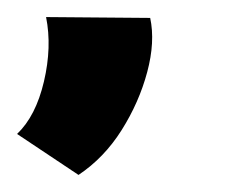

<svg xmlns="http://www.w3.org/2000/svg" viewBox="-40 9 265 225"><path d="M52 214 -20 166Q2 145 11.5 104.5Q21 64 14 29L136 30Q142 58 132.5 93.5Q123 129 102.5 161.5Q82 194 52 214Z"/></svg>

Font: Josefin Sans Thin
Style: Bold Italic
Weight: 700
Italic angle: -7°
Version: Version 2.000